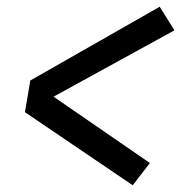

<svg xmlns="http://www.w3.org/2000/svg" viewBox="-20 -626 540 570"><path d="M374 -76 54 -293 70 -387 454 -606 498 -536 139 -339 425 -142Z"/></svg>

Font: Iosevka Curly Medium
Style: Italic
Weight: 500
Italic angle: -9°
Monospace: yes
Designer: Belleve Invis
Foundry: Belleve Invis
Version: Version 22.1.2; ttfautohint (v1.8.4)